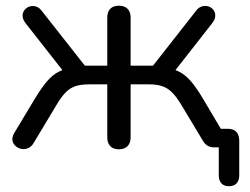

<svg xmlns="http://www.w3.org/2000/svg" viewBox="-20 -511 867 666"><path d="M774.4 134.9Q756.5 134.9 747.7 124.7Q738.9 114.5 738.9 97V-9.1L748.5 0H720.1Q710.4 0 701 -5.1Q691.5 -10.2 684.7 -21.3L609 -147.2Q592.3 -175 576.9 -190.4Q561.5 -205.8 542.6 -212.1Q523.6 -218.4 495.8 -218.4H433.1V-34.8Q433.1 -14.9 422.4 -4Q411.7 6.9 392.3 6.9Q372.9 6.9 362.5 -4Q352.1 -14.9 352.1 -34.8V-218.4H289.3Q261.5 -218.4 242.6 -212.4Q223.6 -206.3 208.2 -190.9Q192.8 -175.5 176.1 -147.2L96.9 -15.3Q89.1 -1.8 77.2 3.1Q65.3 7.9 53.9 5.5Q42.6 3.1 33.8 -4.7Q25.1 -12.5 23.2 -23.9Q21.3 -35.3 29 -48.9L100.7 -168.2Q123.5 -206 142.5 -228.3Q161.5 -250.6 182.5 -261.6Q203.5 -272.5 231 -275.5L210.1 -250.4L68.5 -430.9Q58.7 -443.6 58.4 -455.5Q58.2 -467.4 65 -476.2Q71.7 -484.9 82.2 -488.3Q92.6 -491.8 104.3 -488.6Q115.9 -485.5 125.2 -472.8L274.5 -283.1H352.1V-449.5Q352.1 -469.9 362.5 -480.6Q372.9 -491.2 392.3 -491.2Q411.7 -491.2 422.4 -480.6Q433.1 -469.9 433.1 -449.5V-283.1H510.6L659.5 -472.8Q668.7 -485.5 680.6 -488.8Q692.5 -492.2 702.9 -488.8Q713.4 -485.4 720.2 -476.7Q726.9 -467.9 726.7 -456Q726.4 -444 716.7 -431.4L575 -250.4L553.6 -275.5Q581.7 -272.5 602.4 -261.8Q623.1 -251.2 642.4 -228.9Q661.6 -206.6 684.4 -168.2L765.1 -31.8L736.5 -64.3H769.9Q789.9 -64.3 799.9 -53.5Q809.9 -42.8 809.9 -22.8V97Q809.9 114.5 800.9 124.7Q791.9 134.9 774.4 134.9Z"/></svg>

Font: Nunito ExtraLight
Style: Regular
Weight: 200
Designer: Vernon Adams
Foundry: Vernon Adams
Version: Version 3.602